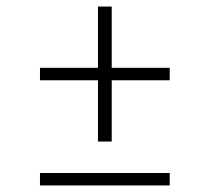

<svg xmlns="http://www.w3.org/2000/svg" viewBox="-20 -566 640 586"><path d="M279 -134V-321H102V-359H279V-546H321V-359H498V-321H321V-134ZM102 0V-38H498V0Z"/></svg>

Font: Iosevka Etoile Extralight
Style: Regular
Weight: 200
Designer: Belleve Invis
Foundry: Belleve Invis
Version: Version 22.1.2; ttfautohint (v1.8.4)